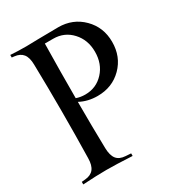

<svg xmlns="http://www.w3.org/2000/svg" viewBox="-176 -839 866 946"><g transform="rotate(-30 257.0 -366.0)"><path d="M199.7 -386.7Q223.1 -378.4 250 -378.4Q313 -378.4 354.7 -423.6Q396.5 -468.8 396.5 -537.6Q396.5 -605.5 354.7 -650.6Q313 -695.8 250 -695.8H202.6Q199.7 -537.1 199.7 -386.7ZM19.5 0V-14.6L40.5 -16.6Q72.8 -19.5 88.6 -39.6Q104.5 -59.6 105 -100.1Q107.9 -227.1 107.9 -366.2Q107.9 -505.4 105 -632.3Q104.5 -672.9 88.6 -692.9Q72.8 -712.9 40.5 -716.3L26.9 -717.8V-732.4Q68.4 -729.5 117.2 -729.5Q123 -729.5 184.6 -731Q246.1 -732.4 299.3 -732.4Q382.3 -732.4 438.2 -676.5Q494.1 -620.6 494.1 -537.6Q494.1 -453.1 438.7 -397.5Q383.3 -341.8 299.3 -341.8Q244.1 -341.8 199.7 -365.7Q199.7 -227.1 202.6 -100.1Q203.6 -59.1 219.5 -38.8Q235.4 -18.6 270 -16.6L300.3 -14.6V0Q207 -4.9 153.8 -4.9Q101.1 -4.9 19.5 0Z"/></g></svg>

Font: Flanker
Style: Regular
Weight: 400
Designer: Flanker
Foundry: Flanker
Version: Version 2.027